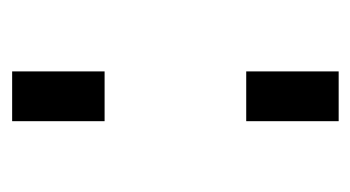

<svg xmlns="http://www.w3.org/2000/svg" viewBox="-154 -438 591 324"><g transform="rotate(-90 142.0 -275.5)"><path d="M100 0ZM100 -156H184V0H100ZM100 -551H184V-395H100Z"/></g></svg>

Font: Biryani Light
Style: Regular
Weight: 300
Designer: Dan Reynolds and Mathieu Réguer
Foundry: Dan Reynolds and Mathieu Réguer
Version: Version 1.004; ttfautohint (v1.1) -l 5 -r 5 -G 72 -x 0 -D la